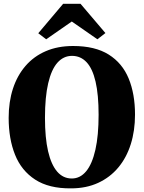

<svg xmlns="http://www.w3.org/2000/svg" viewBox="-20 -1000 772 1031"><path d="M361 11.5Q243 12.5 169 -35.5Q95 -83.5 60.8 -169Q26.5 -254.5 26.5 -367Q26.5 -453 49.5 -523.8Q72.5 -594.5 117 -646Q161.5 -697.5 225.8 -725.2Q290 -753 372.5 -753Q490.5 -753 563.8 -707Q637 -661 671 -578.2Q705 -495.5 705 -384.5Q705 -298 682.2 -225.8Q659.5 -153.5 615.2 -100.5Q571 -47.5 507 -18Q443 11.5 361 11.5ZM365.5 -41.5Q410.5 -41.5 442.8 -80.5Q475 -119.5 492.2 -195.8Q509.5 -272 509.5 -383.5Q509.5 -491.5 493.2 -561.5Q477 -631.5 445 -665.8Q413 -700 366.5 -700Q321 -700 288.5 -663.5Q256 -627 238.8 -553Q221.5 -479 221.5 -367Q221.5 -260 238.2 -187.8Q255 -115.5 287 -78.5Q319 -41.5 365.5 -41.5ZM228 -789 185.5 -821.5 319 -979.5H412.5L546 -822.5L503 -789L365.5 -884.5Z"/></svg>

Font: Merriweather 60pt Black
Style: Regular
Weight: 900
Version: Version 2.100